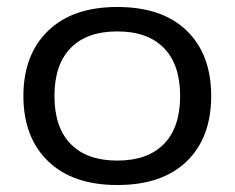

<svg xmlns="http://www.w3.org/2000/svg" viewBox="-20 -515 672 550"><path d="M47 -240Q47 -358 117.5 -426.5Q188 -495 316 -495Q445 -495 515 -427Q585 -359 585 -240Q585 -121 515 -53Q445 15 316 15Q188 15 117.5 -53.5Q47 -122 47 -240ZM496 -240Q496 -330 449.5 -377.5Q403 -425 316 -425Q229 -425 182.5 -377.5Q136 -330 136 -240Q136 -150 182.5 -102.5Q229 -55 316 -55Q403 -55 449.5 -102.5Q496 -150 496 -240Z"/></svg>

Font: Mitr Light
Style: Regular
Weight: 300
Designer: Thanarat Vachiruckul
Foundry: Cadson Demak
Version: Version 1.002